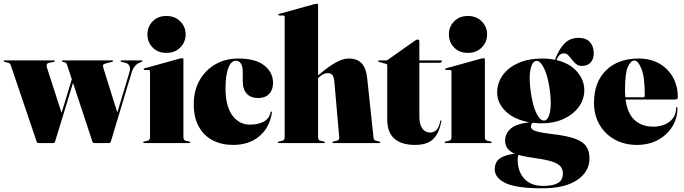

<svg xmlns="http://www.w3.org/2000/svg" viewBox="-23 -775 3706 1040"><path d="M264 0H187.5Q178 0 175.5 -8L36 -420Q31.5 -432.5 22 -435L3 -439.5Q-3 -441 -3 -444Q-3 -448 2 -448H269Q274 -448 274 -444Q274 -441 268 -439.5L244 -435Q224 -431.5 231.5 -408L310.5 -163.5L366 -345.5L341.5 -420Q338.5 -429.5 335.5 -433Q332.5 -436.5 329 -437L318.5 -439.5Q312.5 -441 312.5 -444Q312.5 -448 317.5 -448H584.5Q589.5 -448 589.5 -444Q589.5 -441 583.5 -439.5L558 -433.5Q540 -429.5 536.5 -424.5Q533 -419.5 536.5 -408L612.5 -165.5L678.5 -385Q684.5 -404.5 678 -418Q671.5 -431.5 655 -435L636 -439.5Q630 -441 630 -444Q630 -448 635 -448H744Q749 -448 749 -444Q749 -441.5 743 -439.5L731.5 -435Q719 -430 707.5 -416Q696 -402 690 -382L577 -7Q575 0 566 0H489.5Q480 0 477.5 -8L372.5 -326L275 -7Q273 0 264 0Z M878 -488.5Q832.5 -488.5 804 -517.5Q775.5 -546.5 775.5 -588.5Q775.5 -630.5 804 -659.5Q832.5 -688.5 878 -688.5Q924 -688.5 953.2 -659.5Q982.5 -630.5 982.5 -588.5Q982.5 -546.5 953.2 -517.5Q924 -488.5 878 -488.5ZM970.5 -453V-32Q970.5 -15.5 982.5 -13L1001.5 -8.5Q1007.5 -7 1007.5 -4Q1007.5 0 1002.5 0H757.5Q752.5 0 752.5 -4Q752.5 -7 758.5 -8.5L777.5 -13Q789.5 -15.5 789.5 -32V-388Q789.5 -396 781 -396H761.5Q755.5 -396 755.5 -400.5Q755.5 -403.5 760.5 -405L950 -457.5Q960 -460 963.5 -460Q970.5 -460 970.5 -453Z M1456 -326Q1456 -288.5 1434.8 -266.2Q1413.5 -244 1375 -244Q1336 -244 1314 -267.2Q1292 -290.5 1292 -335V-385Q1292 -415 1282 -430.5Q1272 -446 1255.5 -446Q1229 -446 1213.8 -407.5Q1198.5 -369 1198.5 -297Q1198.5 -200.5 1235.2 -150.2Q1272 -100 1330.5 -100Q1375 -100 1405 -115.8Q1435 -131.5 1443 -167Q1444 -172 1447.5 -171Q1450.5 -170 1450 -165Q1437 -83 1381.2 -36.5Q1325.5 10 1239 10Q1177.5 10 1129.5 -14.8Q1081.5 -39.5 1054 -88.8Q1026.5 -138 1026.5 -211Q1026.5 -283.5 1057.5 -339Q1088.5 -394.5 1142.8 -426.2Q1197 -458 1267.5 -458Q1361.5 -458 1408.8 -420.2Q1456 -382.5 1456 -326Z M1700 -748V-366.5Q1752 -411.5 1792.8 -434.8Q1833.5 -458 1866 -458Q1910.5 -458 1935.2 -432.8Q1960 -407.5 1966 -351L2000 -32Q2001.5 -15.5 2012 -13L2031 -8.5Q2037 -7 2037 -4Q2037 0 2032 0H1782.5Q1777.5 0 1777.5 -4Q1777.5 -7 1783.5 -8.5L1802.5 -13Q1816 -16 1814.5 -32L1788 -332Q1786 -356.5 1778 -367.8Q1770 -379 1752 -379Q1739.5 -379 1727.8 -372.8Q1716 -366.5 1704 -356L1700 -352.5V-32Q1700 -15.5 1712 -13L1731 -8.5Q1737 -7 1737 -4Q1737 0 1732 0H1487Q1482 0 1482 -4Q1482 -7 1488 -8.5L1507 -13Q1519 -15.5 1519 -32V-683Q1519 -691 1510.5 -691H1491Q1485 -691 1485 -695.5Q1485 -698.5 1490 -700L1679.5 -752.5Q1689.5 -755 1693 -755Q1700 -755 1700 -748Z M2068.5 -429 2031.5 -439Q2025.5 -440 2025.5 -444Q2025.5 -448 2029.5 -448H2069.5Q2073.5 -448 2077.5 -451L2223.5 -554Q2232.5 -561 2239.5 -561Q2248.5 -561 2248.5 -550V-448H2365.5Q2370.5 -448 2370.5 -444Q2370.5 -435 2355.5 -435H2248.5V-145Q2248.5 -100.5 2264.5 -78.8Q2280.5 -57 2307.5 -57Q2325.5 -57 2340.2 -70Q2355 -83 2361.5 -119Q2362.5 -123 2365.5 -123Q2368.5 -123 2367.5 -119Q2356.5 -54 2323.8 -22Q2291 10 2225.5 10Q2151.5 10 2113 -24Q2074.5 -58 2074.5 -129V-420Q2074.5 -428 2068.5 -429Z M2511 -488.5Q2465.5 -488.5 2437 -517.5Q2408.5 -546.5 2408.5 -588.5Q2408.5 -630.5 2437 -659.5Q2465.5 -688.5 2511 -688.5Q2557 -688.5 2586.2 -659.5Q2615.5 -630.5 2615.5 -588.5Q2615.5 -546.5 2586.2 -517.5Q2557 -488.5 2511 -488.5ZM2603.5 -453V-32Q2603.5 -15.5 2615.5 -13L2634.5 -8.5Q2640.5 -7 2640.5 -4Q2640.5 0 2635.5 0H2390.5Q2385.5 0 2385.5 -4Q2385.5 -7 2391.5 -8.5L2410.5 -13Q2422.5 -15.5 2422.5 -32V-388Q2422.5 -396 2414 -396H2394.5Q2388.5 -396 2388.5 -400.5Q2388.5 -403.5 2393.5 -405L2583 -457.5Q2593 -460 2596.5 -460Q2603.5 -460 2603.5 -453Z M2967 -49Q3046 -40 3090.2 -24.2Q3134.5 -8.5 3152.2 17.5Q3170 43.5 3170 83Q3170 155 3103.5 200Q3037 245 2914 245Q2774 245 2715.5 216.8Q2657 188.5 2657 143Q2657 104.5 2682.2 84.8Q2707.5 65 2766 57.5Q2713 36.5 2713 -13Q2713 -51 2742.5 -77.5Q2772 -104 2844 -112.5Q2762 -127.5 2716 -172.2Q2670 -217 2670 -273Q2670 -325.5 2699.8 -367.2Q2729.5 -409 2784.5 -433.5Q2839.5 -458 2915 -458Q2951 -458 2983.5 -451Q3002 -504.5 3032.5 -537.2Q3063 -570 3110.5 -570Q3152 -570 3172.5 -547Q3193 -524 3193 -487Q3193 -454.5 3176.2 -436.2Q3159.5 -418 3128.5 -418Q3110 -418 3097.5 -428.2Q3085 -438.5 3075 -452Q3065 -465.5 3054.8 -475.8Q3044.5 -486 3030.5 -486Q3005 -486 2991.5 -449.5Q3064.5 -432 3103.2 -386.2Q3142 -340.5 3142 -287Q3142 -236.5 3112 -195.8Q3082 -155 3030 -131Q2978 -107 2912 -107Q2886.5 -107 2863 -110Q2853 -103.5 2853 -90Q2853 -80 2862 -73Q2871 -66 2895.5 -60.2Q2920 -54.5 2967 -49ZM2881 -445Q2859.5 -442 2850.2 -398.2Q2841 -354.5 2852 -277Q2863 -199 2883.8 -159Q2904.5 -119 2926 -122Q2947 -125 2956.2 -168.8Q2965.5 -212.5 2954.5 -291Q2943.5 -368.5 2922.5 -408.2Q2901.5 -448 2881 -445ZM2781 89Q2781 154 2816.8 193Q2852.5 232 2919 232Q2973 232 2999.5 216.2Q3026 200.5 3026 164Q3026 142.5 3013.5 127Q3001 111.5 2969 100.8Q2937 90 2879 82Q2850 78 2826.5 73.5Q2803 69 2785 64Q2781 74 2781 89Z M3648.5 -248Q3648.5 -236 3634.5 -236H3365.5Q3375.5 -159.5 3415 -124.2Q3454.5 -89 3514.5 -89Q3570 -89 3604.8 -116.8Q3639.5 -144.5 3639.5 -191Q3639.5 -195 3642.5 -195Q3646.5 -195 3646.5 -190Q3646.5 -133 3617.8 -87.8Q3589 -42.5 3539.5 -16.2Q3490 10 3427.5 10Q3359.5 10 3307 -19Q3254.5 -48 3224.5 -99.5Q3194.5 -151 3194.5 -218Q3194.5 -330.5 3260 -394.2Q3325.5 -458 3435.5 -458Q3501 -458 3548.8 -430.5Q3596.5 -403 3622.5 -355.5Q3648.5 -308 3648.5 -248ZM3362.5 -287Q3362.5 -266.5 3364.5 -248H3460.5Q3469.5 -248 3469.5 -259Q3469.5 -359.5 3451.2 -403.2Q3433 -447 3413.5 -447Q3393.5 -447 3378 -413.2Q3362.5 -379.5 3362.5 -287Z"/></svg>

Font: Fraunces 144pt S000 Black
Style: Regular
Weight: 900
Version: Version 1.000; ttfautohint (v1.8.3)